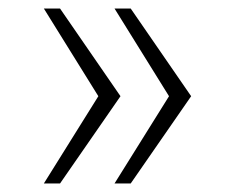

<svg xmlns="http://www.w3.org/2000/svg" viewBox="-20 -530 533 451"><path d="M83 -99 211 -304 83 -510H121L263 -304L121 -99ZM249 -99 377 -304 249 -510H287L429 -304L287 -99Z"/></svg>

Font: Saira SemiExpanded ExtraLight
Style: Regular
Weight: 250
Width: 6
Designer: Hector Gatti with collaboration of the Omnibus-Type team
Foundry: Omnibus-Type
Version: Version 1.101